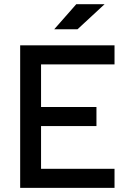

<svg xmlns="http://www.w3.org/2000/svg" viewBox="-20 -914 626 934"><path d="M78.1 0V-693.4H179.7V0ZM78.1 0V-92.8H537.1V0ZM78.1 -300.8V-393.6H449.2V-300.8ZM78.1 -600.6V-693.4H537.1V-600.6ZM243.7 -771.5 351.1 -893.6H488.8L356.9 -771.5Z"/></svg>

Font: Cascadia Mono
Style: Regular
Weight: 400
Monospace: yes
Designer: Aaron Bell
Foundry: Saja Typeworks
Version: Version 2404.023